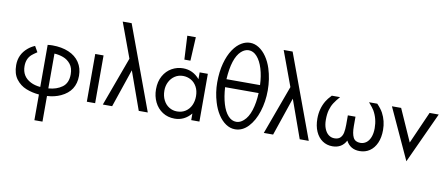

<svg xmlns="http://www.w3.org/2000/svg" viewBox="-80 -1075 3840 1645"><g transform="rotate(10 1840.0 -253.0)"><path d="M39.6 -204.6Q39.6 -297.4 110.8 -357.4Q135.7 -378.9 170.9 -394L199.7 -343.8Q166.5 -321.8 153.3 -310.1Q111.8 -272.9 111.8 -208.5Q111.8 -117.7 191.4 -77.6Q226.6 -59.6 275.4 -55.2V-421.4Q297.4 -424.3 317.4 -424.3Q397.9 -424.3 458.7 -398.4Q519.5 -372.6 552.7 -323.2Q585.9 -273.9 585.9 -206.5Q585.9 -73.7 464.4 -17.6Q411.1 7.3 345.7 10.7V233.9H275.4V10.3Q215.3 5.4 162.6 -15.6Q109.9 -36.6 74.7 -83Q39.6 -129.4 39.6 -204.6ZM345.7 -357.9V-55.2Q417 -60.1 465.3 -95.5Q513.7 -130.9 513.7 -207Q513.7 -262.2 487.3 -295.2Q460.9 -328.1 423.3 -342Q385.7 -356 345.7 -357.9Z M690.4 -415.5H762.7V0H690.4Z M829.6 0 985.8 -426.3 874 -729.5H951.7L1220.7 0H1142.1L1023.4 -332L910.6 0Z M1255.4 -208.5Q1255.4 -275.9 1283 -325Q1310.5 -374 1356.2 -399.7Q1401.9 -425.3 1454.1 -425.3Q1540 -425.3 1598.6 -356.4V-415.5H1669.9V0H1598.6V-57.6Q1540 12.2 1455.6 12.2Q1395.5 12.2 1350.1 -17.3Q1304.7 -46.9 1280 -97.4Q1255.4 -147.9 1255.4 -208.5ZM1346.7 -126.5Q1365.2 -90.3 1396.5 -71.3Q1427.7 -52.2 1464.4 -52.2Q1507.8 -52.2 1539.3 -73.2Q1570.8 -94.2 1587.2 -129.6Q1603.5 -165 1603.5 -208Q1603.5 -255.9 1584.5 -290.5Q1565.4 -325.2 1533.7 -343Q1502 -360.8 1464.8 -360.8Q1425.3 -360.8 1394.3 -340.6Q1363.3 -320.3 1345.7 -285.9Q1328.1 -251.5 1328.1 -210.4Q1328.1 -162.1 1346.7 -126.5ZM1439.9 -706.5H1514.2L1503.4 -500.5H1450.7Z M1761.7 -357.9Q1761.7 -450.2 1781.7 -524.2Q1801.8 -598.1 1835.2 -647.5Q1868.7 -696.8 1909.2 -719.7Q1944.8 -740.2 1981.9 -740.2Q2021.5 -740.2 2058.6 -716.6Q2095.7 -692.9 2125 -650.1Q2154.3 -607.4 2171.9 -552.2Q2200.2 -462.9 2200.2 -364.3Q2200.2 -266.6 2172.6 -179.9Q2145 -93.3 2095 -40.5Q2044.9 12.2 1980.5 12.2Q1938.5 12.2 1900.4 -13.4Q1862.3 -39.1 1833.3 -84.2Q1804.2 -129.4 1787.1 -187Q1761.7 -270.5 1761.7 -357.9ZM1835 -397.9H2127Q2124 -476.6 2104.7 -539.8Q2085.4 -603 2053.2 -639.2Q2021 -675.3 1981 -675.3Q1946.8 -675.3 1915.5 -647Q1846.2 -583.5 1835 -397.9ZM1835.4 -328.6Q1840.3 -246.6 1859.1 -184.1Q1877.9 -121.6 1908.9 -87.2Q1939.9 -52.7 1980 -52.7Q2013.7 -52.7 2043.5 -79.6Q2081.5 -112.3 2102.5 -178.2Q2123.5 -244.1 2127 -328.6Z M2230 0 2386.2 -426.3 2274.4 -729.5H2352.1L2621.1 0H2542.5L2423.8 -332L2311 0Z M2702.1 -357.4Q2715.8 -381.3 2748.5 -415.5H2820.3Q2790.5 -381.3 2772.5 -353.5Q2754.4 -325.7 2744.1 -289.6Q2733.9 -253.4 2733.9 -204.1Q2733.9 -158.7 2747.1 -126Q2760.3 -93.3 2782.7 -76.4Q2805.2 -59.6 2833 -59.6Q2866.2 -59.6 2883.8 -76.9Q2901.4 -94.2 2907.2 -122.3Q2913.1 -150.4 2913.1 -190.9V-273.4H2979.5V-190.9Q2979.5 -126.5 2996.6 -93Q3013.7 -59.6 3058.6 -59.6Q3087.4 -59.6 3110.1 -76.4Q3132.8 -93.3 3145.8 -126.2Q3158.7 -159.2 3158.7 -204.6Q3158.7 -287.1 3120.1 -354Q3109.9 -372.1 3072.3 -415.5H3144Q3179.2 -378.9 3196.3 -347.2Q3231.9 -280.8 3231.9 -201.7Q3231.9 -136.2 3210.7 -88.4Q3189.5 -40.5 3151.6 -14.9Q3113.8 10.7 3064.5 10.7Q2982.4 10.7 2946.3 -59.6Q2909.7 10.7 2827.6 10.7Q2778.8 10.7 2741 -15.1Q2703.1 -41 2681.9 -88.9Q2660.6 -136.7 2660.6 -201.2Q2660.6 -287.6 2702.1 -357.4Z M3271.5 -415.5H3351.6L3475.6 -136.2L3599.1 -415.5H3678.7L3475.1 26.9Z"/></g></svg>

Font: NMS Futura Pro Book
Style: Regular
Weight: 400
Designer: Blend3rman
Version: Version 0.1